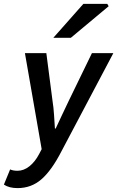

<svg xmlns="http://www.w3.org/2000/svg" viewBox="-68 -764 602 986"><path d="M22 202Q-21 202 -48 184L-16 106Q-1 113 22 113Q54 113 83 90Q112 67 133 27L146 2L60 -491H170L202 -244Q207 -213 209.5 -174.5Q212 -136 214 -104H218Q234 -137 251 -174.5Q268 -212 284 -244L404 -491H514L246 16Q197 111 145 156.5Q93 202 22 202ZM206 -570 360 -744H483L490 -732L296 -570Z"/></svg>

Font: Source Sans 3 Semibold
Style: Italic
Weight: 600
Italic angle: -11°
Designer: Paul D. Hunt
Foundry: Adobe
Version: Version 3.052;hotconv 1.1.0;makeotfexe 2.6.0